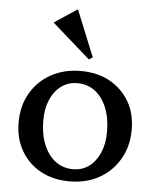

<svg xmlns="http://www.w3.org/2000/svg" viewBox="-55 -821 714 881"><g transform="rotate(5 302.0 -381.0)"><path d="M297 13Q222 13 164.5 -18.5Q107 -50 74.5 -106.5Q42 -163 42 -236Q42 -313 76 -371.5Q110 -430 169.5 -463Q229 -496 307 -496Q383 -496 440 -464.5Q497 -433 529.5 -377.5Q562 -322 562 -248Q562 -172 528 -113Q494 -54 435 -20.5Q376 13 297 13ZM309 -44Q351 -44 382.5 -67Q414 -90 432 -131.5Q450 -173 450 -228Q450 -292 430.5 -339.5Q411 -387 376.5 -413Q342 -439 295 -439Q254 -439 222 -416Q190 -393 172 -351.5Q154 -310 154 -256Q154 -192 173.5 -144.5Q193 -97 227.5 -70.5Q262 -44 309 -44ZM338 -552 164 -705V-708L265 -775H269L355 -563Z"/></g></svg>

Font: Platypi Light
Style: Regular
Weight: 400
Version: Version 1.200